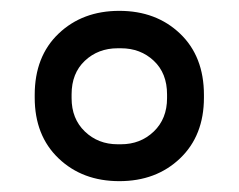

<svg xmlns="http://www.w3.org/2000/svg" viewBox="-20 -812 440 354"><path d="M356 -632Q356 -562 312 -520Q268 -478 200 -478Q132 -478 88 -520Q44 -562 44 -632V-637Q44 -708 88 -750Q132 -792 200 -792Q268 -792 312 -750Q356 -708 356 -637ZM288 -638Q288 -677 263.5 -700Q239 -723 203 -723H197Q161 -723 136.5 -700Q112 -677 112 -638V-631Q112 -593 136.5 -569.5Q161 -546 197 -546H203Q239 -546 263.5 -569.5Q288 -593 288 -631Z"/></svg>

Font: Coupeur_Texte
Style: Regular
Weight: 400
Designer: Léa Rolland
Version: Version 1.000;PS 001.000;hotconv 1.0.88;makeotf.lib2.5.64775